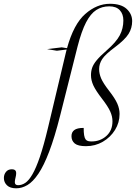

<svg xmlns="http://www.w3.org/2000/svg" viewBox="-180 -762 718 1014"><path d="M137.5 -151Q108.5 -36.5 80 38.2Q51.5 113 22.8 155.5Q-6 198 -35 215.2Q-64 232.5 -94.5 232.5Q-126.5 232.5 -143 216.8Q-159.5 201 -159.5 178Q-159.5 159.5 -148.5 145.8Q-137.5 132 -117.5 132Q-101 132 -96.5 142Q-92 152 -98 176Q-104 200 -100.2 208Q-96.5 216 -84 216Q-64.5 216 -46 203.5Q-27.5 191 -8.5 158.2Q10.5 125.5 30.8 66Q51 6.5 73.5 -87.5L167.5 -482.5Q170 -491.5 172 -500.5L120.5 -494L68.5 -502.5L146 -512L174 -507.5Q209 -634.5 270.2 -688.2Q331.5 -742 400.5 -742Q459.5 -742 488.8 -715Q518 -688 518 -650.5Q518 -613.5 499 -583Q480 -552.5 428 -513.5Q376 -475 359.8 -450Q343.5 -425 343.5 -397Q343.5 -373 354.2 -347.8Q365 -322.5 396.5 -282Q428 -241.5 439.8 -214.2Q451.5 -187 451.5 -160Q451.5 -114.5 427.5 -75.8Q403.5 -37 363.2 -13.5Q323 10 274 10Q232 10 214.8 -4.2Q197.5 -18.5 197.5 -43Q197.5 -64 212.5 -75.2Q227.5 -86.5 262 -86.5Q261.5 -40.5 272 -26Q277.5 -19 285.2 -17Q293 -15 303.5 -15Q349.5 -15 381.8 -44Q414 -73 414 -121.5Q414 -147 402.2 -173.2Q390.5 -199.5 358.5 -241Q326 -283 313.2 -310.5Q300.5 -338 300.5 -365Q300.5 -386 306.8 -404.2Q313 -422.5 330.8 -444Q348.5 -465.5 382.5 -495Q433.5 -539.5 452.5 -575.5Q471.5 -611.5 471.5 -654Q471.5 -687.5 452.8 -708Q434 -728.5 397 -728.5Q358.5 -728.5 328.5 -709.2Q298.5 -690 274.5 -643.8Q250.5 -597.5 229.5 -516Z"/></svg>

Font: Newsreader Display Light
Style: Italic
Weight: 300
Italic angle: -17°
Designer: Hugues Gentile
Foundry: Production Type
Version: Version 1.001